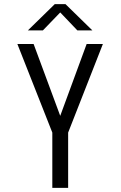

<svg xmlns="http://www.w3.org/2000/svg" viewBox="-20 -914 590 934"><path d="M234.5 0V-269L64.5 -700H143.5L273 -350.5L401.5 -700H480.5L311.5 -269V0ZM115.5 -766 246.5 -894H298.5L429.5 -766H356.5L273 -853.5L188.5 -766Z"/></svg>

Font: Trispace SemiCondensed Light
Style: Regular
Weight: 300
Width: 4
Designer: Tyler Finck
Foundry: Etcetera Type Company
Version: Version 1.210; ttfautohint (v1.8.3)